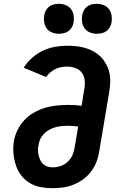

<svg xmlns="http://www.w3.org/2000/svg" viewBox="-20 -984 640 1012"><path d="M257 8Q225 8 193.5 2Q162 -4 136 -20Q110 -36 91.5 -60Q73 -84 63.5 -113.5Q54 -143 51 -174.5Q48 -206 53 -239Q58 -269 72 -298Q86 -327 108.5 -351Q131 -375 159.5 -391Q188 -407 218.5 -416Q249 -425 279.5 -428Q310 -431 340 -431Q358 -431 375.5 -430Q393 -429 410 -426L425 -519Q429 -541 426 -563.5Q423 -586 410 -602.5Q397 -619 376 -626Q355 -633 332 -633Q317 -633 301.5 -630Q286 -627 271.5 -620Q257 -613 244.5 -602Q232 -591 223 -578L105 -627Q123 -656 149 -679Q175 -702 205.5 -716.5Q236 -731 268 -737Q300 -743 332 -743Q357 -743 382 -740.5Q407 -738 430.5 -731Q454 -724 475 -712Q496 -700 512 -683.5Q528 -667 539.5 -646Q551 -625 556.5 -601Q562 -577 561 -551.5Q560 -526 556 -501L503 -186Q499 -158 488.5 -131Q478 -104 460.5 -80.5Q443 -57 419 -39.5Q395 -22 368 -11Q341 0 313 4Q285 8 257 8ZM259 -102Q280 -102 300 -109Q320 -116 336 -130.5Q352 -145 361 -164.5Q370 -184 373 -204L392 -317Q379 -319 365.5 -320Q352 -321 338 -321Q322 -321 305.5 -319.5Q289 -318 272.5 -313.5Q256 -309 240.5 -300.5Q225 -292 212.5 -279.5Q200 -267 192.5 -251.5Q185 -236 183 -219Q180 -205 180.5 -191Q181 -177 184 -164Q187 -151 193 -139Q199 -127 209 -118Q219 -109 232 -105.5Q245 -102 259 -102ZM490 -806Q471 -806 454 -813Q437 -820 426.5 -834Q416 -848 413 -866.5Q410 -885 413 -904Q415 -917 422 -929.5Q429 -942 440 -950Q451 -958 464 -961Q477 -964 490 -964Q509 -964 526.5 -957Q544 -950 554.5 -936Q565 -922 568 -903.5Q571 -885 568 -866Q566 -853 559 -840.5Q552 -828 541 -820Q530 -812 516.5 -809Q503 -806 490 -806ZM290 -806Q271 -806 254 -813Q237 -820 226.5 -834Q216 -848 213 -866.5Q210 -885 213 -904Q215 -917 222 -929.5Q229 -942 240 -950Q251 -958 264 -961Q277 -964 290 -964Q309 -964 326.5 -957Q344 -950 354.5 -936Q365 -922 368 -903.5Q371 -885 368 -866Q366 -853 359 -840.5Q352 -828 341 -820Q330 -812 316.5 -809Q303 -806 290 -806Z"/></svg>

Font: Iosevka Curly XBdEx
Style: Italic
Weight: 800
Width: 7
Italic angle: -9°
Monospace: yes
Designer: Belleve Invis
Foundry: Belleve Invis
Version: Version 11.1.0; ttfautohint (v1.8.3)